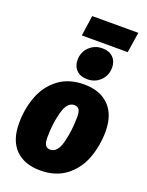

<svg xmlns="http://www.w3.org/2000/svg" viewBox="-176 -1040 881 1147"><g transform="rotate(20 264.5 -466.5)"><path d="M13 -202Q13 -295 43.5 -375Q74 -455 139 -504Q204 -553 301 -553Q402 -553 459 -495.5Q516 -438 516 -331Q515 -237 484.5 -157.5Q454 -78 389 -29Q324 20 227 20Q126 20 69.5 -37Q13 -94 13 -202ZM327 -357Q327 -389 317.5 -403Q308 -417 287 -417Q241 -417 221 -341.5Q201 -266 201 -182Q201 -147 210.5 -132Q220 -117 241 -117Q288 -117 307.5 -194.5Q327 -272 327 -357ZM212 -677Q212 -727 246 -760Q280 -793 329 -793Q372 -793 397 -768.5Q422 -744 422 -704Q422 -654 388.5 -621Q355 -588 305 -588Q262 -588 237 -612.5Q212 -637 212 -677ZM478 -823H186L205 -953H498Z"/></g></svg>

Font: Fira Sans Condensed Black
Style: Italic
Weight: 900
Width: 3
Italic angle: -8°
Designer: Carrois Corporate & Edenspiekermann AG
Foundry: Carrois Corporate GbR & Edenspiekermann AG
Version: Version 4.203